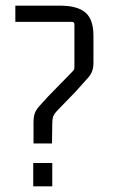

<svg xmlns="http://www.w3.org/2000/svg" viewBox="-20 -656 405 676"><path d="M163 -151H98V-224Q98 -246 103 -258.5Q108 -271 119.5 -283.5Q131 -296 150 -317L234 -403Q239 -408 240.5 -411Q242 -414 242 -421V-570Q242 -579 233 -579H34V-636H193Q252 -636 280.5 -612Q309 -588 309 -530V-434Q309 -404 292 -384.5Q275 -365 245 -332L181 -266Q170 -254 167 -245Q164 -236 164 -219ZM164 0H97V-82H164Z"/></svg>

Font: Gemunu Libre ExtraLight Light
Style: Regular
Weight: 300
Version: Version 1.100